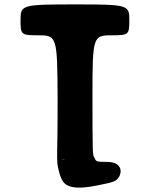

<svg xmlns="http://www.w3.org/2000/svg" viewBox="-20 -723 679 870"><path d="M156 -563C237 -563 240 -555 241 -282C242 -10 233 1 246 49C251 73 261 98 273 108C312 145 412 119 465 108C480 105 493 101 504 95C534 75 543 15 474 11C447 9 417 14 412 0C410 -5 408 -9 406 -12C400 -21 399 -29 399 -292C399 -555 402 -563 483 -563C564 -563 566 -565 566 -633C566 -701 559 -703 320 -703C80 -703 73 -701 73 -633C73 -565 75 -563 156 -563ZM266 0C253 -1 253 -2 266 -1C279 -1 279 0 266 0Z"/></svg>

Font: Hussar Print
Style: Bold
Weight: 700
Foundry: Cannot Into Space Fonts
Version: Version 2.00